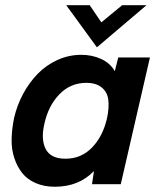

<svg xmlns="http://www.w3.org/2000/svg" viewBox="-20 -709 612 739"><path d="M353 -526.9 234.9 -689H325.2L370.1 -623L450.2 -689H543.9ZM190.9 9.8Q149.9 9.8 117.7 -4.2Q85.4 -18.1 65.9 -42.5Q46.4 -66.9 35.2 -100.3Q23.9 -133.8 24.7 -172.9Q25.4 -211.9 34.2 -254.9Q45.4 -303.7 68.8 -347.4Q92.3 -391.1 125 -424.8Q157.7 -458.5 201.4 -478.3Q245.1 -498 293 -498Q335 -498 369.6 -481.9Q404.3 -465.8 421.9 -435.1L435.1 -487.8H557.1L444.8 0H334L341.8 -50.8Q283.7 9.8 190.9 9.8ZM231.9 -98.1Q293 -98.1 334.7 -141.6Q376.5 -185.1 392.1 -254.9Q400.4 -293.9 397 -324Q393.6 -354 371.8 -372.1Q350.1 -390.1 312 -390.1Q251 -390.1 208.5 -345.9Q166 -301.8 150.9 -232.9Q136.7 -172.4 156 -135.3Q175.3 -98.1 231.9 -98.1Z"/></svg>

Font: HK Grotesk Legacy
Style: Bold Italic
Weight: 700
Italic angle: -13°
Designer: Alfredo Marco Pradil
Foundry: Hanken Design Co.
Version: Version 2.022;PS 002.022;hotconv 1.0.88;makeotf.lib2.5.64775